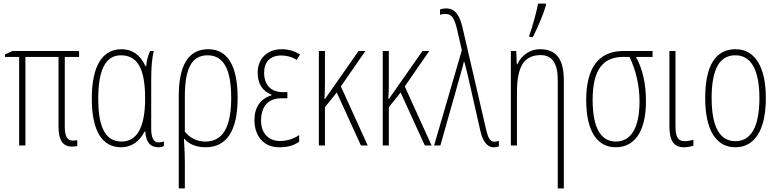

<svg xmlns="http://www.w3.org/2000/svg" viewBox="-20 -813 4350 1073"><path d="M380 6C396 6 407 5 412 3V-29C404 -29 397 -28 387 -27C356 -27 342 -50 342 -106V-495H422V-528H50L8 -509V-495H87V0H122V-495H307V-105C307 -31 331 6 380 6Z M658 10C713 10 759 -21 788 -78H792C796 -16 821 10 866 10C880 10 888 8 896 2V-23C887 -19 876 -17 865 -17C839 -17 825 -43 825 -94V-360C825 -442 830 -495 840 -528H819C809 -509 798 -469 797 -443H793C764 -507 719 -538 659 -538C555 -538 493 -449 493 -263C493 -80 551 10 658 10ZM659 -22C557 -22 529 -126 529 -262C529 -418 568 -504 655 -504C747 -504 791 -433 791 -262C791 -100 745 -22 659 -22Z M979 240H1013V94C1013 66 1012 29 1008 -37H1011C1038 -5 1080 10 1129 10C1248 10 1308 -84 1308 -266C1308 -450 1249 -538 1144 -538C1034 -538 979 -450 979 -276ZM1128 -22C1080 -22 1043 -41 1013 -77V-274C1013 -433 1053 -504 1140 -504C1230 -504 1272 -425 1272 -266C1272 -105 1227 -22 1128 -22Z M1540 10C1590 10 1622 0 1652 -21V-58C1616 -34 1578 -25 1544 -25C1479 -25 1439 -71 1439 -138C1439 -218 1478 -264 1554 -264H1586V-298H1562C1494 -298 1456 -338 1456 -407C1456 -465 1489 -503 1552 -503C1582 -503 1612 -495 1638 -478L1657 -509C1622 -529 1591 -538 1553 -538C1474 -538 1420 -485 1420 -407C1420 -346 1445 -305 1497 -284V-280C1436 -262 1402 -213 1402 -143C1402 -49 1456 10 1540 10Z M1762 0H1796V-214L1862 -296L1997 0H2035L1885 -330L2022 -528H1984L1797 -261H1793C1795 -289 1796 -312 1796 -350V-528H1762Z M2119 0H2153V-214L2219 -296L2354 0H2392L2242 -330L2379 -528H2341L2154 -261H2150C2152 -289 2153 -312 2153 -350V-528H2119Z M2740 10C2751 10 2760 8 2768 5V-26C2762 -23 2753 -21 2742 -21C2715 -21 2705 -53 2696 -92L2565 -658C2549 -726 2525 -766 2473 -766C2461 -766 2449 -764 2439 -760V-730C2448 -734 2459 -735 2471 -735C2506 -735 2521 -706 2535 -646L2561 -532L2406 0H2441L2556 -406C2564 -431 2568 -452 2572 -467H2575C2580 -448 2588 -421 2596 -384L2663 -88C2677 -25 2700 10 2740 10Z M2938 -606H2958C2985 -659 3018 -737 3031 -783V-793H2987C2980 -752 2955 -660 2938 -615ZM3097 240H3131V-363C3131 -486 3087 -538 2997 -538C2946 -538 2896 -508 2871 -454H2868L2865 -528H2835V0H2869V-296C2869 -445 2911 -505 3002 -505C3065 -505 3097 -460 3097 -366Z M3421 10C3526 10 3590 -77 3590 -248C3590 -346 3571 -428 3534 -495H3627V-528H3464C3327 -528 3256 -436 3256 -254C3256 -82 3316 10 3421 10ZM3422 -22C3338 -22 3292 -98 3292 -255C3292 -420 3347 -495 3464 -495H3498C3535 -418 3554 -334 3554 -245C3554 -102 3508 -22 3422 -22Z M3802 10C3821 10 3841 6 3855 1V-32C3849 -30 3824 -24 3807 -24C3769 -24 3755 -46 3755 -110V-528H3721V-109C3721 -27 3745 10 3802 10Z M4089 10C4199 10 4260 -88 4260 -265C4260 -439 4199 -538 4091 -538C3979 -538 3921 -447 3921 -265C3921 -88 3981 10 4089 10ZM4090 -24C4002 -24 3957 -105 3957 -265C3957 -425 4000 -504 4090 -504C4176 -504 4224 -425 4224 -265C4224 -106 4178 -24 4090 -24Z"/></svg>

Font: Kathrein 37 Thin Condensed
Style: Regular
Weight: 250
Width: 3
Designer: Lazydogs Typefoundry, based on Open Sans by Ascender Corporation
Foundry: Lazydogs Typefoundry
Version: Version 1.003;PS 001.003;hotconv 1.0.88;makeotf.lib2.5.64775